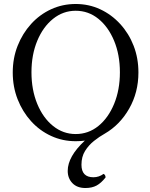

<svg xmlns="http://www.w3.org/2000/svg" viewBox="-20 -696 753 964"><path d="M409 248Q367 248 343.5 223.5Q320 199 320 162Q320 90 406 10Q384 13 360 13Q294 13 236.5 -13.5Q179 -40 136 -87.5Q93 -135 68.5 -197.5Q44 -260 44 -332Q44 -404 68.5 -466Q93 -528 136 -575.5Q179 -623 236.5 -649.5Q294 -676 360 -676Q426 -676 483 -649.5Q540 -623 583.5 -575.5Q627 -528 651 -466Q675 -404 675 -332Q675 -232 628.5 -150.5Q582 -69 506 -25Q479 -10 452 11.5Q425 33 407 62Q389 91 389 131Q389 194 449 194Q477 194 500 177Q510 182 510 195Q488 223 465 235.5Q442 248 409 248ZM360 -23Q424 -23 474 -63.5Q524 -104 553 -174.5Q582 -245 582 -333Q582 -421 553 -491Q524 -561 474 -601.5Q424 -642 360 -642Q297 -642 246.5 -601.5Q196 -561 167 -491Q138 -421 138 -333Q138 -245 167 -174.5Q196 -104 246.5 -63.5Q297 -23 360 -23Z"/></svg>

Font: Junicode
Style: Regular
Weight: 400
Designer: Peter S. Baker
Version: Version 2.100; ttfautohint (v1.8.4)